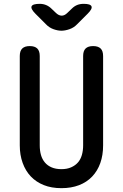

<svg xmlns="http://www.w3.org/2000/svg" viewBox="-20 -970 640 1000"><path d="M83 -678Q83 -705 96 -717.5Q109 -730 135 -730Q161 -730 174 -717.5Q187 -705 187 -678V-213Q187 -185 193.5 -162.5Q200 -140 214 -123.5Q228 -107 249.5 -98Q271 -89 300 -89Q329 -89 350.5 -98.5Q372 -108 386 -124Q400 -140 406.5 -163Q413 -186 413 -213V-678Q413 -705 426 -717.5Q439 -730 465 -730Q491 -730 504 -717.5Q517 -705 517 -678V-213Q517 -162 502.5 -121Q488 -80 460 -50.5Q432 -21 391.5 -5.5Q351 10 300 10Q248 10 208 -6Q168 -22 140.5 -51Q113 -80 98 -121.5Q83 -163 83 -213ZM187 -950Q205 -950 220.5 -943.5Q236 -937 249 -924L270 -904Q285 -889 300.5 -888.5Q316 -888 331 -903L354 -925Q367 -938 382 -944Q397 -950 416 -950Q451 -950 456.5 -937Q462 -924 437 -899L382 -844Q365 -826 342 -818Q319 -810 300 -810Q281 -810 258.5 -818Q236 -826 219 -844L165 -898Q139 -924 144.5 -937Q150 -950 187 -950Z"/></svg>

Font: Maple Mono Medium
Style: Regular
Weight: 500
Monospace: yes
Designer: subframe7536
Version: Version 7.000